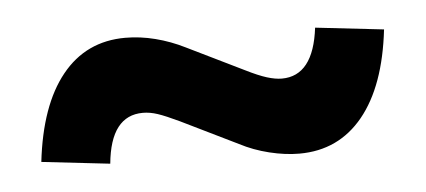

<svg xmlns="http://www.w3.org/2000/svg" viewBox="-29 -518 659 297"><g transform="rotate(-5 300.0 -370.0)"><path d="M133 -279 27 -291Q37 -378 74.5 -424.5Q112 -471 173 -471Q196 -471 219.5 -465Q243 -459 265 -448L353 -405Q373 -395 386 -391Q399 -387 409 -387Q458 -387 467 -461L573 -449Q563 -362 525 -315.5Q487 -269 426 -269Q404 -269 379.5 -275Q355 -281 334 -292L246 -335Q225 -345 213 -349Q201 -353 190 -353Q140 -353 133 -279Z"/></g></svg>

Font: Red Hat Text
Style: Bold
Weight: 700
Designer: Pentagram, MCKL
Foundry: MCKL
Version: Version 1.030